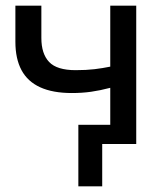

<svg xmlns="http://www.w3.org/2000/svg" viewBox="-20 -510 582 680"><path d="M257.5 150V-68H431.5V0H342V150ZM370.5 0V-199Q334.5 -189.5 302.5 -185Q270.5 -180.5 234.5 -180.5Q167 -180.5 122.5 -200.8Q78 -221 56.2 -261.5Q34.5 -302 34.5 -362V-490H126.5V-375.5Q126.5 -319.5 154 -290.5Q181.5 -261.5 248 -261.5Q286 -261.5 315 -265Q344 -268.5 370.5 -274V-490H462.5V0Z"/></svg>

Font: Geologica Roman Light
Style: Regular
Weight: 300
Designer: Sindre Bremnes, Frode Helland
Foundry: Monokrom Skriftforlag AS
Version: Version 1.010;gftools[0.9.28]